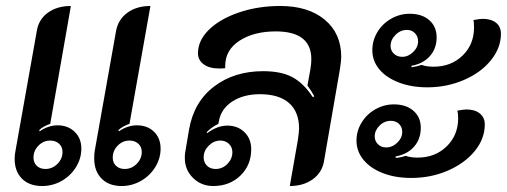

<svg xmlns="http://www.w3.org/2000/svg" viewBox="-20 -613 1695 642"><path d="M29 -82Q29 -95 32 -110L103 -509Q109 -548 140 -570.5Q171 -593 217 -593L148 -199Q123 -190 111 -178L113 -174Q125 -183 141 -188.5Q157 -194 172 -194Q207 -194 229.5 -172.5Q252 -151 252 -116Q252 -83 234 -54Q216 -25 186 -8Q156 9 121 9Q78 9 53.5 -15.5Q29 -40 29 -82ZM295 -83Q295 -101 297 -110L368 -509Q375 -548 406 -570.5Q437 -593 483 -593L413 -199Q390 -191 376 -178L378 -174Q390 -183 406 -188.5Q422 -194 437 -194Q473 -194 495 -172.5Q517 -151 517 -116Q517 -83 499 -54Q481 -25 451 -8Q421 9 387 9Q344 9 319.5 -16Q295 -41 295 -83ZM189 -105Q189 -122 177.5 -132.5Q166 -143 148 -143Q125 -143 108.5 -126Q92 -109 92 -86Q92 -69 103 -58.5Q114 -48 132 -48Q155 -48 172 -65Q189 -82 189 -105ZM454 -105Q454 -122 442.5 -132.5Q431 -143 413 -143Q390 -143 373.5 -126Q357 -109 357 -86Q357 -69 368 -58.5Q379 -48 397 -48Q420 -48 437 -65Q454 -82 454 -105Z M598 -85Q598 -96 599 -102L612 -179Q628 -272 695.5 -323.5Q763 -375 860 -375Q921 -375 958.5 -354.5Q996 -334 1026 -288L1031 -291Q1020 -311 1008 -327L1018 -382Q1021 -400 1021 -415Q1021 -508 902 -508Q829 -508 781 -477Q733 -446 733 -392V-385Q726 -384 713 -384Q680 -384 661 -398Q642 -412 642 -435Q642 -478 679 -514Q716 -550 779.5 -571.5Q843 -593 917 -593Q1011 -593 1066 -547Q1121 -501 1121 -423Q1121 -412 1117 -384L1063 -72Q1056 -35 1025 -13Q994 9 949 9L976 -145Q980 -173 980 -183Q980 -239 946.5 -268.5Q913 -298 849 -298Q794 -298 756.5 -273.5Q719 -249 712 -208L710 -199Q688 -188 671 -171L673 -168Q707 -193 740 -193Q775 -193 797.5 -171Q820 -149 820 -114Q820 -61 784 -26Q748 9 693 9Q653 9 625.5 -18Q598 -45 598 -85ZM757 -104Q757 -121 745.5 -132Q734 -143 717 -143Q695 -143 678 -126Q661 -109 661 -87Q661 -70 672 -59Q683 -48 701 -48Q724 -48 740.5 -65Q757 -82 757 -104Z M1225 -445Q1225 -478 1242 -506Q1259 -534 1288 -550.5Q1317 -567 1350 -567Q1391 -567 1415.5 -545.5Q1440 -524 1440 -488Q1440 -451 1417.5 -425.5Q1395 -400 1356 -393V-388Q1375 -391 1390 -396Q1405 -390 1430 -390Q1488 -390 1526.5 -427Q1565 -464 1565 -521Q1565 -541 1563 -546Q1585 -550 1594 -550Q1622 -550 1638.5 -537Q1655 -524 1655 -500Q1655 -453 1621.5 -411.5Q1588 -370 1531 -345.5Q1474 -321 1409 -321Q1356 -321 1314 -337Q1272 -353 1248.5 -381Q1225 -409 1225 -445ZM1378 -475Q1378 -491 1367.5 -502Q1357 -513 1341 -513Q1319 -513 1302.5 -496.5Q1286 -480 1286 -459Q1286 -444 1297 -433.5Q1308 -423 1325 -423Q1345 -423 1361.5 -439Q1378 -455 1378 -475ZM1172 -143Q1172 -175 1189 -203Q1206 -231 1235 -247.5Q1264 -264 1297 -264Q1338 -264 1362.5 -242.5Q1387 -221 1387 -186Q1387 -148 1364.5 -122.5Q1342 -97 1303 -90V-85Q1320 -86 1336 -92Q1353 -86 1376 -86Q1435 -86 1473.5 -123.5Q1512 -161 1512 -218Q1512 -234 1509 -243Q1531 -247 1539 -247Q1568 -247 1584.5 -233.5Q1601 -220 1601 -197Q1601 -149 1567.5 -108Q1534 -67 1477.5 -42.5Q1421 -18 1355 -18Q1302 -18 1260.5 -34Q1219 -50 1195.5 -78.5Q1172 -107 1172 -143ZM1325 -172Q1325 -188 1314.5 -198.5Q1304 -209 1287 -209Q1265 -209 1249 -193Q1233 -177 1233 -157Q1233 -141 1244 -130.5Q1255 -120 1271 -120Q1292 -120 1308.5 -136Q1325 -152 1325 -172Z"/></svg>

Font: K2D Medium
Style: Italic
Weight: 500
Italic angle: -10°
Designer: Katatrad Aksorn Co.,Ltd.
Foundry: Cadson Demak Co.,Ltd.
Version: Version 1.000; ttfautohint (v1.6)